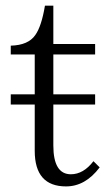

<svg xmlns="http://www.w3.org/2000/svg" viewBox="-20 -648 373 680"><path d="M103 -277.8H18.1V-314H103V-455.1H18.1V-486.3Q80.1 -487.8 105 -523.9Q127 -554.7 139.2 -627.9H168.9V-492.2H316.9V-455.1H168.9V-314H316.9V-277.8H168.9V-132.8Q168.9 -30.8 231 -30.8Q275.4 -30.8 311 -77.1L333 -55.2Q282.2 12.2 213.9 12.2Q103 12.2 103 -113.8Z"/></svg>

Font: I.Ming
Style: Regular
Weight: 400
Designer: Ichiten Fonts Project
Version: Version 5.10 Mar 24, 2018